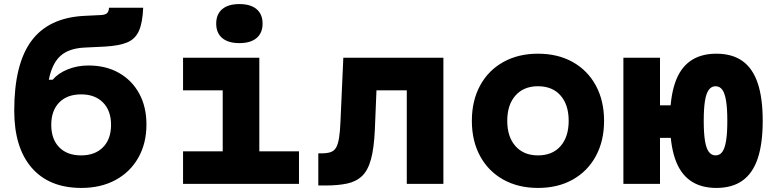

<svg xmlns="http://www.w3.org/2000/svg" viewBox="-20 -904 3790 944"><path d="M380 20Q222 20 136 -79Q50 -178 50 -360Q50 -589 134.5 -703Q219 -817 394 -826L476 -830Q497 -831 506 -839Q515 -847 516 -866H684Q681 -792 663 -752Q645 -712 605.5 -695.5Q566 -679 496 -675L394 -670Q318 -666 277 -629Q236 -592 220 -512H239Q266 -544 313 -563Q360 -582 415 -582Q501 -582 565 -545.5Q629 -509 664.5 -444Q700 -379 700 -292Q700 -199 660 -128.5Q620 -58 548 -19Q476 20 380 20ZM379 -140Q447 -140 486.5 -180Q526 -220 526 -290Q526 -360 486.5 -400Q447 -440 379 -440Q310 -440 271 -400Q232 -360 232 -290Q232 -220 271 -180Q310 -140 379 -140Z M880 -620H1255V-160H1450V0H880V-160H1075V-460H880ZM1157 -692Q1102 -692 1072.5 -717Q1043 -742 1043 -788Q1043 -834 1072.5 -859Q1102 -884 1157 -884Q1212 -884 1241.5 -859Q1271 -834 1271 -788Q1271 -742 1241.5 -717Q1212 -692 1157 -692Z M1545 8V-150H1560Q1588 -150 1605.5 -156Q1623 -162 1632.5 -178.5Q1642 -195 1647 -226Q1652 -257 1654 -306L1668 -620H2160V0H1980V-460H1831L1823 -266Q1819 -176 1804 -121Q1789 -66 1760 -38.5Q1731 -11 1686.5 -1.5Q1642 8 1580 8Z M2625 20Q2528 20 2454.5 -21Q2381 -62 2340.5 -136.5Q2300 -211 2300 -310Q2300 -409 2340.5 -483.5Q2381 -558 2454.5 -599Q2528 -640 2625 -640Q2723 -640 2796 -599Q2869 -558 2909.5 -483.5Q2950 -409 2950 -310Q2950 -211 2909.5 -136.5Q2869 -62 2796 -21Q2723 20 2625 20ZM2625 -140Q2696 -140 2736 -185.5Q2776 -231 2776 -310Q2776 -389 2736 -434.5Q2696 -480 2625 -480Q2555 -480 2514.5 -434.5Q2474 -389 2474 -310Q2474 -231 2514.5 -185.5Q2555 -140 2625 -140Z M3502 20Q3425 20 3374 -16Q3323 -52 3298.5 -125Q3274 -198 3274 -310Q3274 -422 3298.5 -495Q3323 -568 3374 -604Q3425 -640 3502 -640Q3580 -640 3630.5 -604Q3681 -568 3705.5 -495Q3730 -422 3730 -310Q3730 -198 3705.5 -125Q3681 -52 3630.5 -16Q3580 20 3502 20ZM3045 0V-620H3225V-386H3316V-226H3225V0ZM3498 -140Q3519 -140 3531.5 -157.5Q3544 -175 3550 -212.5Q3556 -250 3556 -310Q3556 -370 3550 -407.5Q3544 -445 3531.5 -462.5Q3519 -480 3498 -480Q3478 -480 3465 -462.5Q3452 -445 3446 -407.5Q3440 -370 3440 -310Q3440 -250 3446 -212.5Q3452 -175 3465 -157.5Q3478 -140 3498 -140Z"/></svg>

Font: Martian Mono SemiExpanded ExtraBold
Style: Regular
Weight: 800
Width: 6
Designer: Roman Shamin
Foundry: Evil Martians
Version: Version 1.000